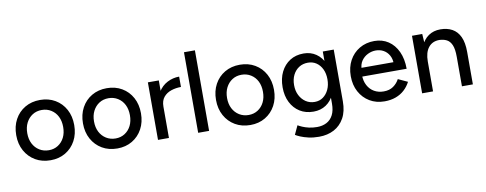

<svg xmlns="http://www.w3.org/2000/svg" viewBox="-72 -1065 4160 1643"><g transform="rotate(-10 2008.0 -243.5)"><path d="M292 12Q217 12 160 -21.5Q103 -55 70.5 -114Q38 -173 38 -250Q38 -327 70 -386Q102 -445 159 -478.5Q216 -512 290 -512Q364 -512 421 -478.5Q478 -445 510 -386Q542 -327 542 -250Q542 -173 510 -114Q478 -55 421.5 -21.5Q365 12 292 12ZM292 -75Q337 -75 372 -97.5Q407 -120 426.5 -159Q446 -198 446 -250Q446 -302 426.5 -341Q407 -380 371 -402.5Q335 -425 290 -425Q244 -425 209 -402.5Q174 -380 154 -341Q134 -302 134 -250Q134 -198 154 -159Q174 -120 210 -97.5Q246 -75 292 -75Z M872 12Q797 12 740 -21.5Q683 -55 650.5 -114Q618 -173 618 -250Q618 -327 650 -386Q682 -445 739 -478.5Q796 -512 870 -512Q944 -512 1001 -478.5Q1058 -445 1090 -386Q1122 -327 1122 -250Q1122 -173 1090 -114Q1058 -55 1001.5 -21.5Q945 12 872 12ZM872 -75Q917 -75 952 -97.5Q987 -120 1006.5 -159Q1026 -198 1026 -250Q1026 -302 1006.5 -341Q987 -380 951 -402.5Q915 -425 870 -425Q824 -425 789 -402.5Q754 -380 734 -341Q714 -302 714 -250Q714 -198 734 -159Q754 -120 790 -97.5Q826 -75 872 -75Z M1284 -269Q1284 -350 1315 -401Q1346 -452 1395 -477Q1444 -502 1498 -502V-412Q1453 -412 1412.5 -398.5Q1372 -385 1346.5 -354.5Q1321 -324 1321 -272ZM1226 0V-500H1321V0Z M1575 0V-700H1670V0Z M2028 12Q1953 12 1896 -21.5Q1839 -55 1806.5 -114Q1774 -173 1774 -250Q1774 -327 1806 -386Q1838 -445 1895 -478.5Q1952 -512 2026 -512Q2100 -512 2157 -478.5Q2214 -445 2246 -386Q2278 -327 2278 -250Q2278 -173 2246 -114Q2214 -55 2157.5 -21.5Q2101 12 2028 12ZM2028 -75Q2073 -75 2108 -97.5Q2143 -120 2162.5 -159Q2182 -198 2182 -250Q2182 -302 2162.5 -341Q2143 -380 2107 -402.5Q2071 -425 2026 -425Q1980 -425 1945 -402.5Q1910 -380 1890 -341Q1870 -302 1870 -250Q1870 -198 1890 -159Q1910 -120 1946 -97.5Q1982 -75 2028 -75Z M2589 213Q2539 213 2498 203.5Q2457 194 2429 182Q2401 170 2387 161L2423 84Q2436 92 2460 102.5Q2484 113 2516 120.5Q2548 128 2587 128Q2633 128 2669 109.5Q2705 91 2725.5 52Q2746 13 2746 -48V-500H2841V-50Q2841 36 2808.5 94.5Q2776 153 2719.5 183Q2663 213 2589 213ZM2580 -7Q2512 -7 2461.5 -38.5Q2411 -70 2382.5 -126.5Q2354 -183 2354 -257Q2354 -334 2382.5 -391Q2411 -448 2461.5 -480Q2512 -512 2580 -512Q2642 -512 2688.5 -480Q2735 -448 2760.5 -390.5Q2786 -333 2786 -256Q2786 -182 2760.5 -125.5Q2735 -69 2688.5 -38Q2642 -7 2580 -7ZM2604 -87Q2646 -87 2677 -109.5Q2708 -132 2726 -170.5Q2744 -209 2744 -259Q2744 -309 2726 -347Q2708 -385 2676.5 -406.5Q2645 -428 2603 -428Q2559 -428 2525.5 -406.5Q2492 -385 2473 -347Q2454 -309 2454 -259Q2454 -209 2473.5 -170.5Q2493 -132 2526.5 -109.5Q2560 -87 2604 -87Z M3194 12Q3121 12 3065 -21.5Q3009 -55 2977 -114Q2945 -173 2945 -250Q2945 -327 2977 -386Q3009 -445 3065.5 -478.5Q3122 -512 3195 -512Q3264 -512 3316 -477.5Q3368 -443 3397.5 -379.5Q3427 -316 3427 -230H3023L3041 -245Q3041 -192 3062 -153Q3083 -114 3119 -93.5Q3155 -73 3201 -73Q3251 -73 3284.5 -96.5Q3318 -120 3337 -156L3419 -118Q3399 -79 3367 -49.5Q3335 -20 3291.5 -4Q3248 12 3194 12ZM3047 -290 3028 -305H3344L3326 -290Q3326 -334 3308 -365.5Q3290 -397 3260 -413.5Q3230 -430 3193 -430Q3157 -430 3123.5 -413.5Q3090 -397 3068.5 -366Q3047 -335 3047 -290Z M3521 0V-500H3610L3616 -408V0ZM3867 0V-256H3962V0ZM3867 -256Q3867 -324 3851.5 -359.5Q3836 -395 3808.5 -409Q3781 -423 3745 -424Q3684 -424 3650 -381Q3616 -338 3616 -260H3575Q3575 -339 3598.5 -395.5Q3622 -452 3665.5 -482Q3709 -512 3769 -512Q3828 -512 3871.5 -488Q3915 -464 3938.5 -413.5Q3962 -363 3962 -281V-256Z"/></g></svg>

Font: Figtree Light Medium
Style: Regular
Weight: 500
Version: Version 2.001;gftools[0.9.30]